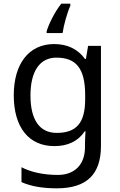

<svg xmlns="http://www.w3.org/2000/svg" viewBox="-20 -786 655 1046"><path d="M363 -754V-766H314C278 -722 244 -651 234 -615V-606H321C327 -649 347 -720 363 -754ZM275 -546C137 -546 55 -438 55 -267C55 -92 137 10 276 10C349 10 405 -16 442 -71H446C445 -59 443 -21 443 -5V16C443 110 387 167 295 167C218 167 148 152 97 125V206C148 229 212 240 290 240C454 240 530 162 530 9V-536H460L448 -465H443C403 -520 345 -546 275 -546ZM287 -472C395 -472 444 -413 444 -267V-246C444 -117 397 -62 289 -62C195 -62 146 -134 146 -266C146 -398 197 -472 287 -472Z"/></svg>

Font: Noto Sans Hebrew Droid
Style: Bold
Weight: 700
Designer: Monotype Design Team
Foundry: Monotype Imaging Inc.
Version: Version 1.100